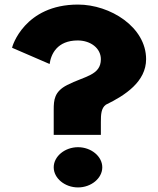

<svg xmlns="http://www.w3.org/2000/svg" viewBox="-20 -820 692 840"><path d="M215 -88C215 -40 263.8 0 321.3 0C378.8 0 427.5 -40 427.5 -88C427.5 -136 378.8 -176 321.3 -176C263.8 -176 215 -136 215 -88ZM197.1 -540C202.9 -583 230 -643 320 -643C376.3 -643 421.3 -609 421.3 -561C421.3 -490 350 -487 273.8 -448C217.5 -419 215 -383 215 -339V-230H421.3V-286C421.3 -319 422.5 -347 443.3 -362C527.9 -403 619.2 -463 619.2 -561C619.2 -702 461.8 -800 321.3 -800C86.6 -800 32.8 -616 32.8 -611Z"/></svg>

Font: Blink
Style: Wide
Weight: 400
Designer: Mew Too
Foundry: Cannot Into Space Fonts
Version: Version 001.000